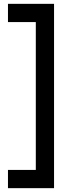

<svg xmlns="http://www.w3.org/2000/svg" viewBox="-20 -800 381 1000"><path d="M21.5 180V85H166.5V-685H21.5V-780H261.5V180Z"/></svg>

Font: Mohave Light Medium
Style: Regular
Weight: 500
Version: Version 2.003